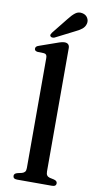

<svg xmlns="http://www.w3.org/2000/svg" viewBox="-99 -945 500 987"><g transform="rotate(10 151.0 -451.0)"><path d="M210 -712V-68Q210 -54.5 215 -47.8Q220 -41 229.5 -38.5L252.5 -33.5Q261.5 -31 265.5 -26.8Q269.5 -22.5 269.5 -16Q269.5 -8.5 264.2 -4.2Q259 0 247.5 0H66Q55 0 49.8 -4.2Q44.5 -8.5 44.5 -16Q44.5 -22.5 48.5 -26.5Q52.5 -30.5 61 -33L85 -38.5Q95 -41.5 100 -47.8Q105 -54 105 -67.5V-642Q105 -653 101.2 -658Q97.5 -663 89 -664L55 -665Q46.5 -666.5 43 -670Q39.5 -673.5 39.5 -679Q39.5 -685.5 43.5 -689.8Q47.5 -694 58.5 -697.5L142.5 -727Q158.5 -733 168 -735.2Q177.5 -737.5 184 -737.5Q197 -737.5 203.5 -730.8Q210 -724 210 -712ZM177.5 -857.5Q195 -880.5 211.5 -893Q228 -905.5 249 -900.5Q267 -896.5 275.5 -882.2Q284 -868 280.5 -853Q276.5 -835 262.2 -823.5Q248 -812 225 -801.5L128.5 -752.5Q123.5 -750.5 117.2 -750.8Q111 -751 107.5 -755Q103.5 -759.5 105.5 -764.5Q107.5 -769.5 111 -774.5Z"/></g></svg>

Font: Fraunces 18pt
Style: Regular
Weight: 400
Version: Version 1.000;[b76b70a41]